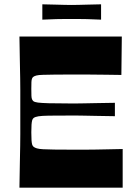

<svg xmlns="http://www.w3.org/2000/svg" viewBox="-20 -869 628 889"><path d="M70 0Q71 -72 72 -118Q73 -164 73.5 -194.5Q74 -225 74 -247.5Q74 -270 74 -293.5Q74 -317 74 -350Q74 -383 74 -406.5Q74 -430 74 -452.5Q74 -475 73.5 -505.5Q73 -536 72 -582Q71 -628 70 -700H544L542 -522Q499 -523 471 -523Q443 -523 420.5 -523.5Q398 -524 373.5 -524Q349 -524 316 -524Q265 -524 231.5 -523.5Q198 -523 178.5 -522.5Q159 -522 149 -519.5Q139 -517 134 -513Q131 -511 128.5 -505.5Q126 -500 125.5 -489Q125 -478 125 -457Q125 -436 125.5 -425Q126 -414 128.5 -409Q131 -404 134 -401Q140 -396 156 -394Q172 -392 206 -391Q240 -390 301 -390Q322 -390 337 -390Q352 -390 370.5 -390.5Q389 -391 421.5 -391.5Q454 -392 512 -393V-331Q454 -332 421.5 -332.5Q389 -333 370.5 -333.5Q352 -334 337 -334Q322 -334 301 -334Q240 -334 206.5 -333.5Q173 -333 158 -330.5Q143 -328 136 -323Q131 -319 129 -312Q127 -305 126 -292Q125 -279 125 -256Q125 -232 126 -219Q127 -206 129 -199.5Q131 -193 136 -189Q141 -185 151 -182Q161 -179 180 -178Q199 -177 232 -176.5Q265 -176 316 -176Q351 -176 376 -176Q401 -176 424 -176.5Q447 -177 476 -177.5Q505 -178 548 -179V0ZM176 -778V-849Q218 -848 240.5 -847.5Q263 -847 278 -846.5Q293 -846 311 -846Q330 -846 345 -846.5Q360 -847 383 -847.5Q406 -848 448 -849V-778Q406 -780 383 -780.5Q360 -781 345 -781Q330 -781 311 -781Q293 -781 278 -781Q263 -781 240.5 -780.5Q218 -780 176 -778Z"/></svg>

Font: Ojuju
Style: Bold
Weight: 700
Designer: Chisaokwu Joboson, Mirko Velimirovic
Foundry: Udi Foundry
Version: Version 1.000